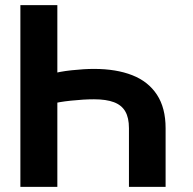

<svg xmlns="http://www.w3.org/2000/svg" viewBox="-20 -727 751 747"><path d="M481.7 0V-228.6Q481.7 -269 467.4 -293.5Q453.2 -318.1 423.2 -329.4Q393.3 -340.7 345.6 -340.7Q306.3 -340.7 256.2 -335.4Q206 -330.2 177.5 -321.6V-438.3Q208.8 -448.3 258.1 -453.6Q307.4 -458.9 345.6 -458.9Q432.2 -458.9 494.6 -434.4Q557 -409.9 590.7 -358.4Q624.3 -307 624.3 -228.6V0ZM59.3 0V-707H203.1V0Z"/></svg>

Font: Pretendard GOV Variable
Style: Regular
Weight: 400
Designer: Base glyphs from Inter by Rasmus Andersson; Hangul glyphs from Noto Sans CJK(Source Han Sans) by Jang Soo-young and Kang
Foundry: Kil Hyung-jin
Version: Version 1.307;Glyphs 3.2 (3192)